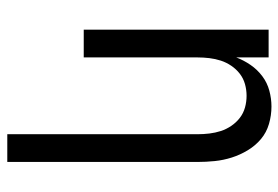

<svg xmlns="http://www.w3.org/2000/svg" viewBox="-142 -426 783 540"><g transform="rotate(90 250.0 -156.5)"><path d="M358 215V-320Q358 -337 356 -353.5Q354 -370 349 -385.5Q344 -401 334.5 -415Q325 -429 312 -439Q299 -449 283 -453.5Q267 -458 250 -458Q233 -458 217 -453.5Q201 -449 188 -439Q175 -429 165.5 -415Q156 -401 151 -385.5Q146 -370 144 -353.5Q142 -337 142 -320V0H64V-520H142V-429Q150 -450 163 -469Q176 -488 194.5 -502Q213 -516 235.5 -522Q258 -528 280 -528Q305 -528 329 -521Q353 -514 371.5 -498.5Q390 -483 403 -461.5Q416 -440 423.5 -416.5Q431 -393 433.5 -368.5Q436 -344 436 -320V215Z"/></g></svg>

Font: Iosevka www.saffi
Style: Regular
Weight: 400
Monospace: yes
Designer: Belleve Invis
Foundry: Belleve Invis
Version: Version 22.0.2; ttfautohint (v1.8.3)